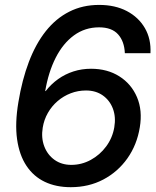

<svg xmlns="http://www.w3.org/2000/svg" viewBox="-20 -759 643 790"><path d="M271 11.2Q210.9 11.2 164.6 -10.7Q118.2 -32.7 88.9 -76.7Q59.6 -120.6 50.3 -186Q41 -251.5 55.7 -338.9Q70.8 -430.7 98.9 -504.6Q127 -578.6 168.5 -630.9Q210 -683.1 264.9 -710.9Q319.8 -738.8 387.7 -738.8Q453.6 -738.8 502 -713.4Q550.3 -688 576.2 -643.3Q602.1 -598.6 599.1 -540H493.7Q491.7 -588.9 465.8 -617.7Q439.9 -646.5 387.7 -646.5Q329.6 -646.5 284.4 -613.5Q239.3 -580.6 209.2 -521.5Q179.2 -462.4 166 -384.3H168Q190.4 -413.1 219.2 -433.6Q248 -454.1 282.2 -465.1Q316.4 -476.1 354.5 -476.1Q421.9 -476.1 471.2 -444.8Q520.5 -413.6 543.7 -359.1Q566.9 -304.7 555.2 -234.9Q543.5 -163.1 504.2 -107.4Q464.8 -51.8 405 -20.3Q345.2 11.2 271 11.2ZM273.4 -80.6Q315.9 -80.6 353.5 -101.1Q391.1 -121.6 417 -156.7Q442.9 -191.9 450.2 -234.9Q457.5 -277.3 444.6 -311.8Q431.6 -346.2 402.8 -366.5Q374 -386.7 334 -386.7Q300.8 -386.7 271 -375.2Q241.2 -363.8 217 -343Q192.9 -322.3 177 -294.4Q161.1 -266.6 155.8 -233.9Q148.9 -191.9 162.1 -157Q175.3 -122.1 204.3 -101.3Q233.4 -80.6 273.4 -80.6Z"/></svg>

Font: Inter 28pt Medium
Style: Italic
Weight: 500
Italic angle: -9.3988°
Designer: Rasmus Andersson
Foundry: rsms
Version: Version 4.001;git-66647c0bb